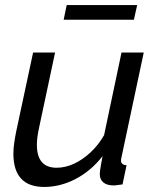

<svg xmlns="http://www.w3.org/2000/svg" viewBox="-20 -730 617 760"><path d="M155 10Q33 10 33 -122Q33 -141 36 -162.5Q39 -184 44 -209L111 -522H198L135 -226Q126 -186 126 -157Q126 -66 204 -66Q238 -66 272 -81.5Q306 -97 337.5 -126Q369 -155 392 -195L461 -522H549L461 -108Q460 -104 459.5 -101Q459 -98 459 -95Q459 -77 481 -76L465 0Q454 1 445.5 2.5Q437 4 430 4Q403 4 389 -8Q375 -20 375 -40Q375 -46 376 -54.5Q377 -63 379.5 -77Q382 -91 386 -112Q341 -54 280 -22Q219 10 155 10ZM232 -652 244 -710H523L510 -652Z"/></svg>

Font: Raleway Thin Medium
Style: Italic
Weight: 500
Italic angle: -12°
Version: Version 4.026